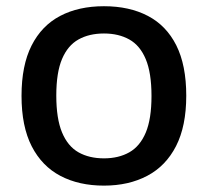

<svg xmlns="http://www.w3.org/2000/svg" viewBox="-20 -572 652 602"><path d="M306 10Q227.5 10 169.5 -20.5Q111.5 -51 79.5 -113.2Q47.5 -175.5 47.5 -271.5Q47.5 -367 79 -429.2Q110.5 -491.5 168.5 -522Q226.5 -552.5 306 -552.5Q385.5 -552.5 443.5 -522.2Q501.5 -492 532.8 -429.8Q564 -367.5 564 -272Q564 -176.5 532 -114Q500 -51.5 441.8 -20.8Q383.5 10 306 10ZM306 -75.5Q352 -75.5 385.5 -94.5Q419 -113.5 437 -156.2Q455 -199 455 -271Q455 -343.5 437 -386.5Q419 -429.5 385.5 -448.2Q352 -467 306 -467Q259.5 -467 226 -448.2Q192.5 -429.5 174.5 -387Q156.5 -344.5 156.5 -272.5Q156.5 -200 174.5 -156.8Q192.5 -113.5 226 -94.5Q259.5 -75.5 306 -75.5Z"/></svg>

Font: Encode Sans SemiExpanded Medium
Style: Regular
Weight: 500
Width: 6
Designer: Multiple Designers
Foundry: Impallari Type
Version: Version 3.002